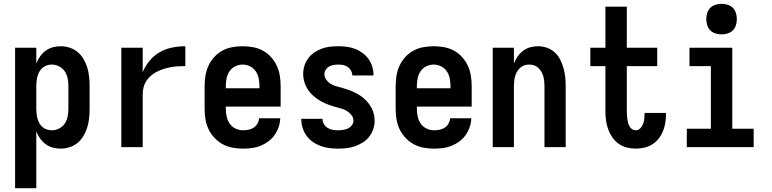

<svg xmlns="http://www.w3.org/2000/svg" viewBox="-20 -770 4040 1005"><path d="M59 215V-520H170V-438Q178 -458 190 -475Q202 -492 219 -504.5Q236 -517 256 -522.5Q276 -528 297 -528Q321 -528 344.5 -520.5Q368 -513 386.5 -497.5Q405 -482 417.5 -460.5Q430 -439 437 -416Q444 -393 446.5 -368.5Q449 -344 449 -320V-200Q449 -176 446.5 -151.5Q444 -127 437 -104Q430 -81 417.5 -59.5Q405 -38 386.5 -22.5Q368 -7 344.5 0.5Q321 8 297 8Q276 8 256 2.5Q236 -3 219 -15.5Q202 -28 190 -45Q178 -62 170 -82V215ZM251 -88Q271 -88 289.5 -97.5Q308 -107 319 -123.5Q330 -140 334 -160Q338 -180 338 -200V-320Q338 -340 334 -360Q330 -380 319 -396.5Q308 -413 289.5 -422.5Q271 -432 251 -432Q238 -432 225.5 -428Q213 -424 203 -415.5Q193 -407 186.5 -395.5Q180 -384 176.5 -371.5Q173 -359 171.5 -346Q170 -333 170 -320V-200Q170 -187 171.5 -174Q173 -161 176.5 -148.5Q180 -136 186.5 -124.5Q193 -113 203 -104.5Q213 -96 225.5 -92Q238 -88 251 -88Z M615 0V-520H727V-392Q740 -424 762.5 -451.5Q785 -479 815.5 -496.5Q846 -514 880.5 -521Q915 -528 950 -528V-424Q931 -424 912 -423Q893 -422 874.5 -418.5Q856 -415 838 -409.5Q820 -404 803 -395.5Q786 -387 771.5 -375Q757 -363 746.5 -347Q736 -331 731.5 -312.5Q727 -294 727 -276V0Z M1252 8Q1225 8 1197.5 3Q1170 -2 1146 -15Q1122 -28 1103 -48Q1084 -68 1072 -93Q1060 -118 1055.5 -145.5Q1051 -173 1051 -200V-320Q1051 -347 1055.5 -374.5Q1060 -402 1071.5 -426.5Q1083 -451 1101.5 -471.5Q1120 -492 1144 -505Q1168 -518 1195.5 -523Q1223 -528 1250 -528Q1277 -528 1304.5 -523Q1332 -518 1356 -505Q1380 -492 1398.5 -471.5Q1417 -451 1428.5 -426.5Q1440 -402 1444.5 -374.5Q1449 -347 1449 -320V-212H1162V-200Q1162 -180 1166.5 -159.5Q1171 -139 1182.5 -122.5Q1194 -106 1213 -97Q1232 -88 1252 -88Q1267 -88 1281.5 -91Q1296 -94 1308 -102Q1320 -110 1327.5 -123Q1335 -136 1336 -151H1447Q1446 -127 1438.5 -105Q1431 -83 1417.5 -63.5Q1404 -44 1385 -30Q1366 -16 1344 -7Q1322 2 1299 5Q1276 8 1252 8ZM1162 -308H1338V-320Q1338 -340 1334 -360Q1330 -380 1318.5 -397Q1307 -414 1288.5 -423Q1270 -432 1250 -432Q1230 -432 1211.5 -423Q1193 -414 1181.5 -397Q1170 -380 1166 -360Q1162 -340 1162 -320Z M1749 8Q1726 8 1703 5Q1680 2 1658 -6Q1636 -14 1617 -27.5Q1598 -41 1584.5 -59.5Q1571 -78 1564 -100.5Q1557 -123 1557 -146V-148H1668V-147Q1668 -133 1675.5 -120.5Q1683 -108 1695 -100.5Q1707 -93 1721 -90.5Q1735 -88 1749 -88Q1762 -88 1775.5 -90Q1789 -92 1801 -97.5Q1813 -103 1821.5 -114Q1830 -125 1830 -138Q1830 -155 1819.5 -168Q1809 -181 1795 -189.5Q1781 -198 1765.5 -202Q1750 -206 1734.5 -210.5Q1719 -215 1703.5 -220.5Q1688 -226 1673.5 -233Q1659 -240 1645.5 -249Q1632 -258 1620 -268.5Q1608 -279 1598 -292Q1588 -305 1581 -320Q1574 -335 1570.5 -350.5Q1567 -366 1567 -383Q1567 -405 1573.5 -426Q1580 -447 1593.5 -465Q1607 -483 1625.5 -495.5Q1644 -508 1664.5 -515.5Q1685 -523 1707 -525.5Q1729 -528 1751 -528Q1774 -528 1796 -525Q1818 -522 1839 -514Q1860 -506 1878 -492.5Q1896 -479 1909 -461Q1922 -443 1928.5 -421Q1935 -399 1935 -377V-375H1824Q1824 -388 1817.5 -400Q1811 -412 1800.5 -419.5Q1790 -427 1777 -429.5Q1764 -432 1751 -432Q1739 -432 1726.5 -430Q1714 -428 1703 -422Q1692 -416 1685 -405Q1678 -394 1678 -382Q1678 -366 1688 -352.5Q1698 -339 1712 -330.5Q1726 -322 1742 -318Q1758 -314 1773.5 -309.5Q1789 -305 1804.5 -299.5Q1820 -294 1834.5 -287Q1849 -280 1862.5 -271.5Q1876 -263 1888 -252Q1900 -241 1910 -228Q1920 -215 1927 -200.5Q1934 -186 1937.5 -170Q1941 -154 1941 -138Q1941 -115 1933.5 -93.5Q1926 -72 1912 -54Q1898 -36 1878.5 -24Q1859 -12 1838 -4.5Q1817 3 1794 5.5Q1771 8 1749 8Z M2252 8Q2225 8 2197.5 3Q2170 -2 2146 -15Q2122 -28 2103 -48Q2084 -68 2072 -93Q2060 -118 2055.5 -145.5Q2051 -173 2051 -200V-320Q2051 -347 2055.5 -374.5Q2060 -402 2071.5 -426.5Q2083 -451 2101.5 -471.5Q2120 -492 2144 -505Q2168 -518 2195.5 -523Q2223 -528 2250 -528Q2277 -528 2304.5 -523Q2332 -518 2356 -505Q2380 -492 2398.5 -471.5Q2417 -451 2428.5 -426.5Q2440 -402 2444.5 -374.5Q2449 -347 2449 -320V-212H2162V-200Q2162 -180 2166.5 -159.5Q2171 -139 2182.5 -122.5Q2194 -106 2213 -97Q2232 -88 2252 -88Q2267 -88 2281.5 -91Q2296 -94 2308 -102Q2320 -110 2327.5 -123Q2335 -136 2336 -151H2447Q2446 -127 2438.5 -105Q2431 -83 2417.5 -63.5Q2404 -44 2385 -30Q2366 -16 2344 -7Q2322 2 2299 5Q2276 8 2252 8ZM2162 -308H2338V-320Q2338 -340 2334 -360Q2330 -380 2318.5 -397Q2307 -414 2288.5 -423Q2270 -432 2250 -432Q2230 -432 2211.5 -423Q2193 -414 2181.5 -397Q2170 -380 2166 -360Q2162 -340 2162 -320Z M2559 0V-520H2670V-438Q2678 -458 2690 -475Q2702 -492 2718.5 -504.5Q2735 -517 2755 -522.5Q2775 -528 2796 -528Q2820 -528 2843 -520Q2866 -512 2883.5 -496Q2901 -480 2912 -458.5Q2923 -437 2929.5 -414Q2936 -391 2938.5 -367.5Q2941 -344 2941 -320V0H2830V-320Q2830 -333 2828.5 -346Q2827 -359 2823.5 -371.5Q2820 -384 2813.5 -395Q2807 -406 2797.5 -415Q2788 -424 2775.5 -428Q2763 -432 2750 -432Q2737 -432 2724.5 -428Q2712 -424 2702.5 -415Q2693 -406 2686.5 -395Q2680 -384 2676.5 -371.5Q2673 -359 2671.5 -346Q2670 -333 2670 -320V0Z M3308 8Q3284 8 3260.5 2Q3237 -4 3217.5 -18Q3198 -32 3184.5 -52Q3171 -72 3163 -94.5Q3155 -117 3152 -141Q3149 -165 3149 -189V-424H3070V-520H3149V-735H3261V-520H3420V-424H3261V-189Q3261 -178 3261.5 -168Q3262 -158 3263.5 -148Q3265 -138 3267.5 -128Q3270 -118 3275 -109Q3280 -100 3288.5 -94Q3297 -88 3308 -88Q3321 -88 3331 -98Q3341 -108 3346 -121Q3351 -134 3352.5 -147.5Q3354 -161 3354 -175V-179H3466V-169Q3466 -147 3462 -124.5Q3458 -102 3449.5 -81.5Q3441 -61 3426.5 -43Q3412 -25 3393 -13.5Q3374 -2 3352 3Q3330 8 3308 8Z M3575 0V-96H3701V-424H3589V-520H3813V-96H3925V0ZM3757 -590Q3741 -590 3725 -595Q3709 -600 3698 -611Q3687 -622 3682 -638Q3677 -654 3677 -670Q3677 -686 3682 -702Q3687 -718 3698 -729Q3709 -740 3725 -745Q3741 -750 3757 -750Q3773 -750 3789 -745Q3805 -740 3816 -729Q3827 -718 3832 -702Q3837 -686 3837 -670Q3837 -654 3832 -638Q3827 -622 3816 -611Q3805 -600 3789 -595Q3773 -590 3757 -590Z"/></svg>

Font: Iosevka Algr
Style: Bold
Weight: 700
Monospace: yes
Designer: Belleve Invis
Foundry: Belleve Invis
Version: Version 26.0.2; ttfautohint (v1.8.3)